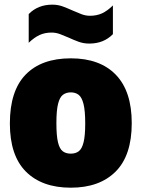

<svg xmlns="http://www.w3.org/2000/svg" viewBox="-20 -816 624 846"><path d="M292 11Q165 11 94.2 -59.8Q23.5 -130.5 23.5 -272Q23.5 -416 93.2 -487.5Q163 -559 292 -559Q420.5 -559 490.5 -486.5Q560.5 -414 560.5 -273.5Q560.5 -131 489.5 -60Q418.5 11 292 11ZM292 -139Q313 -139 327 -149.5Q341 -160 348.2 -188.8Q355.5 -217.5 355.5 -272Q355.5 -328 348 -357.8Q340.5 -387.5 326.5 -398.2Q312.5 -409 292 -409Q271.5 -409 257.2 -398.2Q243 -387.5 235.8 -358.2Q228.5 -329 228.5 -273.5Q228.5 -218 235.5 -189Q242.5 -160 256.5 -149.5Q270.5 -139 292 -139ZM373.5 -624Q348 -624 325.8 -632.2Q303.5 -640.5 283 -650Q263.5 -658.5 245 -665.5Q226.5 -672.5 207.5 -672.5Q178 -672.5 154.5 -661.8Q131 -651 106.5 -627.5V-754Q147 -795.5 210.5 -795.5Q236 -795.5 258.2 -787Q280.5 -778.5 301.5 -769Q320.5 -760.5 339 -753.5Q357.5 -746.5 376.5 -746.5Q406 -746.5 429.5 -757.2Q453 -768 477.5 -792V-665.5Q437 -624 373.5 -624Z"/></svg>

Font: Encode Sans Semi Condensed Black
Style: Regular
Weight: 900
Width: 4
Designer: Multiple Designers
Foundry: Impallari Type
Version: Version 3.000; ttfautohint (v1.8.3) -l 8 -r 50 -G 200 -x 14 